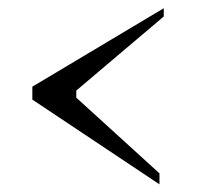

<svg xmlns="http://www.w3.org/2000/svg" viewBox="-20 -456 538 478"><path d="M387.7 -435.5V-415L169.9 -230.5V-212.9L377 -24.4V2.9L60.5 -208V-240.2Z"/></svg>

Font: Bentham
Style: Regular
Weight: 400
Version: Version 002.002